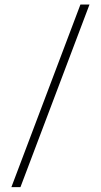

<svg xmlns="http://www.w3.org/2000/svg" viewBox="-20 -688 434 826"><path d="M29 117 326 -668.5H365L68 117Z"/></svg>

Font: Anek Tamil Medium ExtraLight
Style: Regular
Weight: 250
Version: Version 1.003